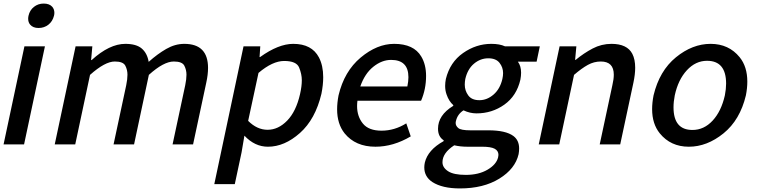

<svg xmlns="http://www.w3.org/2000/svg" viewBox="-26 -810 4286 1077"><path d="M109 0H-6L111 -550H226ZM190 -653Q159 -653 143 -672Q132 -685 132 -705Q132 -713 134 -722Q141 -753 164.5 -771.5Q188 -790 219 -790Q251 -790 267 -772Q279 -758 279 -738Q279 -730 277 -722Q269 -690 245.5 -671.5Q222 -653 190 -653Z M1057 0H942L1013 -332Q1020 -366 1020 -391Q1020 -418 1008 -441.5Q996 -465 949 -465Q892 -465 809 -390L726 0H611L682 -332Q689 -366 689 -391Q689 -418 677 -441.5Q665 -465 618 -465Q563 -465 479 -390L396 0H281L398 -550H492L485 -473H488Q588 -564 677 -564Q739 -564 769.5 -537.5Q800 -511 808 -463Q857 -507 906.5 -535.5Q956 -564 1008 -564Q1141 -564 1141 -429Q1141 -392 1131 -346Z M1291 223H1176L1340 -550H1434L1430 -490H1433Q1536 -564 1619 -564Q1723 -564 1763 -488Q1787 -442 1787 -377Q1787 -334 1777 -284Q1743 -141 1656.5 -64Q1570 13 1477 13Q1403 13 1345 -49L1329 45ZM1475 -82Q1535 -82 1585 -133.5Q1635 -185 1657 -282Q1667 -326 1667 -360Q1667 -394 1652 -431Q1637 -468 1568 -468Q1503 -468 1424 -401L1366 -132Q1416 -82 1475 -82Z M2080 13Q1968 13 1907 -62Q1865 -115 1865 -197Q1865 -233 1873 -275Q1905 -410 1997 -487Q2089 -564 2185 -564Q2295 -564 2337 -493Q2364 -448 2364 -384Q2364 -310 2336 -245H1979Q1977 -229 1977 -215Q1977 -157 2009.5 -117Q2042 -77 2114 -77Q2187 -77 2253 -118L2278 -45Q2180 13 2080 13ZM2259 -325Q2265 -354 2265 -377Q2265 -474 2168 -474Q2116 -474 2068 -435.5Q2020 -397 1995 -325Z M2554 247Q2455 247 2399 211Q2354 181 2354 129Q2354 116 2357 102Q2374 31 2462 -18L2463 -23Q2431 -43 2431 -88Q2431 -164 2516 -216L2517 -220Q2492 -242 2479 -280Q2471 -302 2471 -328Q2471 -347 2475 -367Q2498 -461 2571.5 -512.5Q2645 -564 2730 -564Q2777 -564 2807 -550H3002L2984 -464H2879Q2897 -440 2897 -402Q2897 -384 2893 -363Q2872 -272 2803 -223Q2734 -174 2647 -174Q2610 -174 2574 -191Q2541 -170 2532 -133Q2530 -126 2530 -120Q2530 -104 2545 -91.5Q2560 -79 2612 -79H2713Q2811 -79 2854 -47Q2886 -23 2886 23Q2886 38 2883 55Q2864 137 2775 192Q2686 247 2554 247ZM2663 -248Q2706 -248 2742.5 -279.5Q2779 -311 2792 -367Q2796 -385 2796 -400Q2796 -432 2776 -457.5Q2756 -483 2713 -483Q2669 -483 2633 -453Q2597 -423 2584 -367Q2581 -350 2581 -335Q2581 -302 2600.5 -275Q2620 -248 2663 -248ZM2587 171Q2659 171 2708.5 142Q2758 113 2768 73L2770 59Q2770 36 2749 24.5Q2728 13 2678 13H2595Q2556 13 2522 5Q2456 48 2456 100Q2456 130 2487.5 150.5Q2519 171 2587 171Z M3453 0H3338L3409 -332Q3417 -366 3417 -391Q3417 -465 3344 -465Q3306 -465 3271.5 -446Q3237 -427 3194 -390L3111 0H2996L3113 -550H3207L3200 -474H3203Q3249 -512 3298.5 -538Q3348 -564 3404 -564Q3492 -564 3521 -508Q3537 -477 3537 -430Q3537 -393 3527 -346Z M3838 13Q3736 13 3675 -62Q3632 -115 3632 -198Q3632 -234 3640 -275Q3673 -413 3765.5 -488.5Q3858 -564 3960 -564Q4062 -564 4123 -489Q4166 -436 4166 -352Q4166 -316 4158 -275Q4125 -137 4032.5 -62Q3940 13 3838 13ZM3858 -81Q3923 -81 3971.5 -133.5Q4020 -186 4040 -275Q4047 -311 4047 -341Q4047 -469 3940 -469Q3876 -469 3827 -416Q3778 -363 3759 -275Q3752 -239 3752 -208Q3752 -81 3858 -81Z"/></svg>

Font: l_WÎeÑOS 500W
Style: Regular
Weight: 500
Designer: R?O
Version: Version 2.00 June 21, 2023